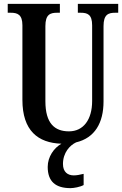

<svg xmlns="http://www.w3.org/2000/svg" viewBox="-20 -734 632 994"><path d="M345 240C362 240 395 234 413 224V166C393 171 376 174 362 174C330 174 306 156 306 115C306 56 342 18 374 3C471 -20 516 -98 516 -209V-599C516 -659 541 -668 576 -668H592V-714H383V-668H398C433 -668 457 -659 457 -603V-211C457 -115 412 -54 337 -54C263 -54 215 -95 215 -210V-599C215 -659 240 -668 275 -668H290V-714H20V-668H36C70 -668 96 -659 96 -603V-217C96 -58 176 6 298 10C259 32 227 78 227 130C227 206 268 240 345 240Z"/></svg>

Font: Noto Serif Hebrew ExtraCondensed SemiBold
Style: Regular
Weight: 600
Width: 2
Designer: Monotype Design Team
Foundry: Monotype Imaging Inc.
Version: Version 2.004